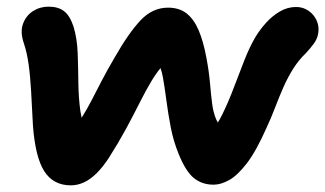

<svg xmlns="http://www.w3.org/2000/svg" viewBox="-20 -542 977 577"><path d="M193 15Q140 15 113 -27.5Q86 -70 79 -165Q76 -222 73.5 -267.5Q71 -313 66 -348.5Q61 -384 52 -411Q40 -445 49 -470Q58 -495 79 -508.5Q100 -522 126 -522Q155 -522 172.5 -508.5Q190 -495 201 -462Q212 -425 213.5 -381.5Q215 -338 215.5 -293Q216 -248 221.5 -208.5Q227 -169 245 -141L189 -140Q210 -164 225.5 -188.5Q241 -213 255 -240Q269 -267 285.5 -299Q302 -331 325 -370Q366 -442 402 -480.5Q438 -519 485 -519Q519 -519 541 -501.5Q563 -484 577 -451Q591 -418 600 -370Q608 -328 611 -293Q614 -258 617.5 -230.5Q621 -203 630 -182.5Q639 -162 658 -150L609 -139Q631 -163 649 -200Q667 -237 683 -279.5Q699 -322 715 -362.5Q731 -403 749 -433Q762 -454 780 -474Q798 -494 821 -507.5Q844 -521 870 -521Q891 -521 907.5 -509.5Q924 -498 932 -479.5Q940 -461 936 -440Q933 -424 922.5 -410Q912 -396 899 -382Q878 -362 861.5 -336Q845 -310 832 -280.5Q819 -251 807 -219.5Q795 -188 781 -158Q750 -88 722 -51.5Q694 -15 669 -1Q644 13 622 13Q587 13 562.5 -7Q538 -27 517 -79Q501 -118 493 -160Q485 -202 480 -240.5Q475 -279 469.5 -310Q464 -341 452 -358L477 -354Q454 -330 435.5 -299Q417 -268 398.5 -231Q380 -194 358 -153.5Q336 -113 308 -69Q290 -41 271 -22Q252 -3 232.5 6Q213 15 193 15Z"/></svg>

Font: Shantell Sans Light
Style: Bold Italic
Weight: 700
Italic angle: -11°
Version: Version 1.011;[c5ecc13dd]